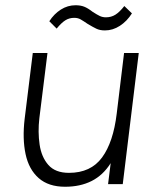

<svg xmlns="http://www.w3.org/2000/svg" viewBox="-20 -702 594 732"><path d="M196 -593 168 -621Q186 -649 212 -665.5Q238 -682 268 -682Q287 -682 301 -676.5Q315 -671 333 -657Q350 -646 360.5 -641Q371 -636 384 -636Q404 -636 420 -646Q436 -656 454 -679L483 -651Q464 -621 437 -603.5Q410 -586 380 -586Q361 -586 347.5 -592.5Q334 -599 314 -611Q298 -622 287.5 -628Q277 -634 263 -634Q244 -634 229 -624.5Q214 -615 196 -593ZM130 -251Q124 -199 131 -151Q138 -103 164.5 -73Q191 -43 243 -43Q326 -43 369 -101.5Q412 -160 425 -269L453 -500H509L448 0H392L402 -80Q373 -34 329.5 -12Q286 10 228 10Q165 10 127.5 -23Q90 -56 77.5 -114.5Q65 -173 74 -249L105 -500H161Z"/></svg>

Font: Haskoy Light
Style: Italic
Weight: 300
Designer: Ertekin Erdin
Foundry: Ertekin Erdin
Version: Version 2.000; ttfautohint (v1.8.4.7-5d5b)